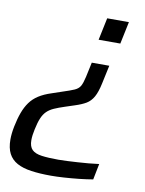

<svg xmlns="http://www.w3.org/2000/svg" viewBox="-90 -567 614 811"><g transform="rotate(10 217.0 -162.0)"><path d="M184.6 186Q136.6 186 100 180.7Q63.4 175.5 39 162.1Q14.6 148.8 2.3 125.2Q-10.1 101.5 -10.1 64.8Q-10.1 52.1 -8.6 38.5Q-7.1 24.8 -4 9.1Q3.1 -26.2 12.8 -52.4Q22.4 -78.6 36.8 -98.6Q51.2 -118.6 73.3 -132.8Q95.5 -147.1 127.7 -157.4L168.4 -171.2Q203.8 -182.6 220.7 -190Q237.6 -197.5 245 -210.4Q252.4 -223.4 258.4 -250.4L272.1 -314.2H347.2L330.4 -235.9Q322.4 -197.7 310.5 -176.5Q298.6 -155.4 280.3 -144.5Q261.9 -133.6 233.8 -124.6L193.3 -111.3Q166.1 -102.5 147.7 -94.3Q129.3 -86 117.5 -74.3Q105.6 -62.6 97.7 -43.7Q89.7 -24.8 83.4 5.7Q80.5 18.9 79 30.4Q77.5 41.9 77.5 52.3Q77.5 79.7 90.8 93Q104.1 106.2 132.5 110.1Q160.9 114 203.8 114Q219.9 114 240.7 113Q261.6 112 285.4 110.5Q309.1 109 332.6 107Q356.1 105 377.3 102L363.7 170.4Q337.6 174.9 304.8 178.5Q271.9 182 240.5 184Q209 186 184.6 186ZM283.7 -414.6 303.7 -510H396.8L376.8 -414.6Z"/></g></svg>

Font: Saira Thin
Style: Italic
Weight: 100
Italic angle: -12°
Designer: Hector Gatti with collaboration of the Omnibus-Type team
Foundry: Omnibus-Type
Version: Version 1.101